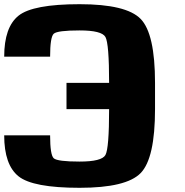

<svg xmlns="http://www.w3.org/2000/svg" viewBox="-20 -895 884 915"><path d="M0 -250H218.8Q218.8 -156.2 236.3 -140.6Q253.9 -125 359.4 -125Q464.8 -125 482.4 -156.2Q500 -187.5 500 -375H296.9V-500H500Q500 -687.5 482.4 -718.8Q464.8 -750 359.4 -750Q253.9 -750 236.3 -734.4Q218.8 -718.8 218.8 -625H0Q0 -765.6 68.4 -820.3Q136.7 -875 359.4 -875Q582 -875 650.4 -804.7Q718.8 -734.4 718.8 -500V-375Q718.8 -140.6 650.4 -70.3Q582 0 359.4 0Q136.7 0 68.4 -54.7Q0 -109.4 0 -250Z"/></svg>

Font: CraftyPE
Style: Regular
Weight: 400
Designer: Erek Butcher
Foundry: Haunted Coop
Version: Version 0.018;April 4, 2024;FontCreator 15.0.0.2962 64-bit